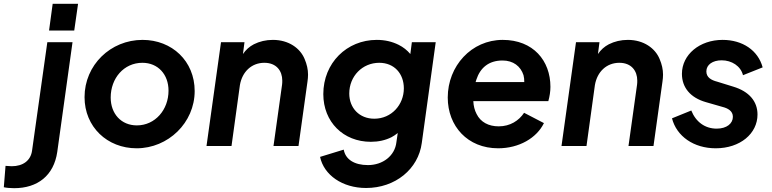

<svg xmlns="http://www.w3.org/2000/svg" viewBox="-146 -765 4044 1006"><path d="M243 -605 263 -745H130L111 -605ZM-72 221C51 221 136 155 154 31L234 -544H102L22 24C15 76 -25 106 -85 106C-93 106 -105 105 -117 104L-126 216C-114 219 -92 221 -72 221Z M570 12C735 12 874 -122 874 -288C874 -445 755 -556 601 -556C433 -556 297 -424 297 -256C297 -100 416 12 570 12ZM571 -108C489 -108 434 -169 434 -254C434 -355 503 -436 600 -436C682 -436 737 -375 737 -290C737 -190 667 -108 571 -108Z M1067 0 1111 -319C1123 -390 1173 -436 1239 -436C1303 -436 1333 -393 1333 -343C1333 -336 1333 -329 1332 -322L1287 0H1418L1465 -337C1467 -350 1468 -362 1468 -374C1468 -401 1462 -428 1450 -456C1427 -512 1367 -556 1284 -556C1247 -556 1214 -548 1184 -533C1161 -521 1142 -504 1127 -482L1135 -544H1012L936 0Z M1772 220C1925 220 2046 121 2064 -16L2137 -544H2012L2004 -482C1987 -502 1967 -518 1943 -530C1909 -547 1871 -556 1828 -556C1671 -556 1548 -435 1548 -272C1548 -126 1653 -22 1797 -22C1837 -22 1873 -30 1905 -46C1916 -52 1927 -59 1938 -68L1931 -20C1923 52 1859 100 1782 100C1710 100 1664 70 1655 19L1531 57C1551 152 1648 220 1772 220ZM1815 -143C1737 -143 1684 -199 1684 -275C1684 -366 1753 -436 1841 -436C1920 -436 1970 -379 1970 -302C1970 -217 1906 -143 1815 -143Z M2464 12C2574 12 2666 -42 2704 -120L2600 -174C2573 -133 2527 -103 2467 -103C2414 -103 2372 -125 2351 -168C2341 -187 2335 -210 2334 -235H2727C2734 -260 2738 -286 2738 -310C2738 -447 2648 -556 2488 -556C2324 -556 2200 -419 2200 -254C2200 -104 2304 12 2464 12ZM2346 -335C2347 -339 2348 -343 2350 -348C2370 -409 2414 -448 2487 -448C2543 -448 2582 -418 2597 -371C2600 -360 2601 -348 2601 -335Z M2927 0 2971 -319C2983 -390 3033 -436 3099 -436C3163 -436 3193 -393 3193 -343C3193 -336 3193 -329 3192 -322L3147 0H3278L3325 -337C3327 -350 3328 -362 3328 -374C3328 -401 3322 -428 3310 -456C3287 -512 3227 -556 3144 -556C3107 -556 3074 -548 3044 -533C3021 -521 3002 -504 2987 -482L2995 -544H2872L2796 0Z M3604 12C3732 12 3823 -65 3823 -165C3823 -234 3779 -286 3696 -311L3612 -337C3581 -345 3555 -359 3555 -391C3555 -426 3588 -449 3635 -449C3688 -449 3735 -419 3747 -371L3850 -412C3826 -501 3745 -556 3640 -556C3520 -556 3427 -479 3427 -378C3427 -306 3472 -253 3552 -230L3639 -205C3667 -198 3694 -184 3694 -153C3694 -118 3662 -91 3609 -91C3548 -91 3500 -126 3476 -186L3375 -145C3399 -51 3489 12 3604 12Z"/></svg>

Font: Plus Jakarta Sans
Style: Bold Italic
Weight: 700
Italic angle: -8°
Designer: Gumpita Rahayu
Foundry: Tokotype
Version: Version 2.071;gftools[0.9.30]